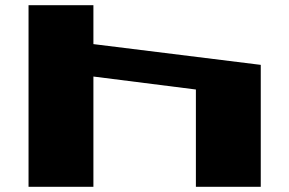

<svg xmlns="http://www.w3.org/2000/svg" viewBox="-20 -720 1115 740"><path d="M90 0V-700H340V-550L985 -470V0H735V-375L340 -425V0Z"/></svg>

Font: Stalin One
Style: Regular
Weight: 400
Designer: Jovanny Lemonad
Foundry: Alexey Maslov, Jovanny Lemonad
Version: Version 3.002; ttfautohint (v0.91) -l 8 -r 50 -G 200 -x 0 -w